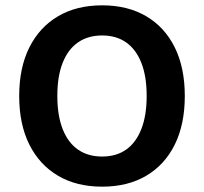

<svg xmlns="http://www.w3.org/2000/svg" viewBox="-20 -690 765 720"><path d="M363 -670Q459 -670 528.5 -629Q598 -588 635.5 -512Q673 -436 673 -330Q673 -224 635.5 -148Q598 -72 528.5 -31Q459 10 363 10Q267 10 197.5 -31Q128 -72 90 -148Q52 -224 52 -330Q52 -436 90 -512Q128 -588 197.5 -629Q267 -670 363 -670ZM363 -557Q310 -557 272.5 -531Q235 -505 215 -454.5Q195 -404 195 -330Q195 -257 215 -206Q235 -155 272.5 -129Q310 -103 363 -103Q416 -103 453 -129Q490 -155 510 -206Q530 -257 530 -330Q530 -404 510 -454.5Q490 -505 453 -531Q416 -557 363 -557Z"/></svg>

Font: Kantumruy Pro SemiBold
Style: Regular
Weight: 600
Version: Version 1.002